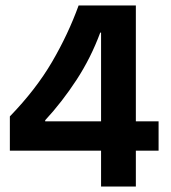

<svg xmlns="http://www.w3.org/2000/svg" viewBox="-20 -681 624 701"><path d="M16 -131V-256Q111 -354 170 -455Q229 -556 267 -661H476V-238H559V-131H476V0H349V-131ZM145 -238H349V-562H346Q312 -470 259.5 -389.5Q207 -309 145 -242Z"/></svg>

Font: Bricolage Grotesque 48pt SemiBold
Style: Regular
Weight: 600
Designer: Mathieu Triay
Foundry: Atelier Triay
Version: Version 1.000; ttfautohint (v1.8.4.7-5d5b);gftools[0.9.32]